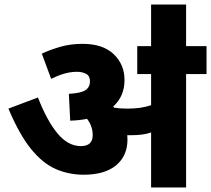

<svg xmlns="http://www.w3.org/2000/svg" viewBox="-20 -825 929 845"><path d="M541 -211Q541 -139 491 -97.5Q441 -56 348 -56Q283 -56 225.5 -81Q168 -106 116.5 -169.5Q65 -233 17 -347L147 -396Q186 -295 232.5 -238.5Q279 -182 336 -182Q388 -182 388 -230Q388 -270 363 -302Q329 -295 289 -294L283 -412Q337 -415 356.5 -428.5Q376 -442 376 -467Q376 -491 359 -500Q342 -509 319 -509Q290 -509 261.5 -500.5Q233 -492 205 -478L164 -589Q198 -605 243.5 -618.5Q289 -632 344 -632Q433 -632 480.5 -586.5Q528 -541 528 -473Q528 -401 478 -356Q480 -353 483 -351Q495 -349 509.5 -348Q524 -347 542 -347Q571 -347 596 -350.5Q621 -354 645 -362V-499H584V-622H889V-499H799V0H645V-242Q624 -235 602.5 -232.5Q581 -230 559 -230Q550 -230 540 -230Q541 -221 541 -211ZM645 -617V-805H799V-617Z"/></svg>

Font: Noto Sans ExtraBold
Style: Regular
Weight: 800
Designer: Monotype Design Team
Foundry: Monotype Imaging Inc.
Version: Version 2.007